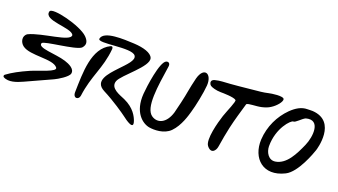

<svg xmlns="http://www.w3.org/2000/svg" viewBox="-63 -1244 3194 1815"><g transform="rotate(20 1533.5 -336.5)"><path d="M440 -225C468 -188 301 -147 216 -110C132 -73 60 -35 7 5C-2 12 -2 25 6 30C61 62 138 33 195 7C296 -40 364 -70 460 -114C493 -129 586 -184 594 -220C605 -270 540 -299 495 -313C391 -346 207 -338 232 -395C249 -423 553 -443 606 -487C649 -532 621 -571 594 -598C517 -674 213 -750 199 -702C169 -599 454 -631 479 -565C487 -499 206 -489 78 -428C30 -398 46 -335 84 -307C167 -244 386 -294 440 -225Z M1198 -13C1235 16 1335 89 1303 -3C1290 -39 1256 -115 1147 -164C1099 -186 988 -217 1016 -297C1041 -368 1278 -536 1248 -616C1231 -661 1151 -685 1056 -690C951 -695 748 -707 731 -622C720 -567 1052 -651 1098 -585C1126 -545 1057 -481 994 -414C923 -338 823 -233 943 -171C1057 -113 1173 -32 1198 -13ZM688 -70C686 -3 745 -9 751 -55C778 -265 860 -369 878 -569C880 -589 869 -598 855 -591C689 -512 693 -265 688 -70Z M1838 -553C1846 -673 1754 -713 1718 -580C1709 -546 1690 -456 1687 -435C1681 -394 1646 -241 1636 -208C1600 -89 1518 -58 1454 -100C1365 -158 1404 -387 1435 -596C1440 -628 1422 -642 1399 -634C1341 -612 1306 -344 1301 -274C1287 -83 1391 -6 1461 6C1510 14 1611 15 1672 -46C1742 -116 1773 -233 1783 -268C1803 -333 1833 -480 1838 -553Z M2563 -679C2554 -709 2433 -690 2410 -684C2360 -672 2313 -669 2263 -664C2210 -658 2040 -641 1982 -639C1966 -638 1887 -634 1867 -615C1852 -600 1860 -574 1875 -563C1888 -553 1935 -538 1981 -538C2004 -538 2116 -537 2138 -516C2150 -505 2100 -398 2078 -333C2054 -260 2002 -71 2044 -18C2091 42 2131 -1 2138 -50C2148 -119 2162 -190 2175 -250C2196 -343 2221 -424 2247 -514C2267 -530 2338 -525 2395 -538C2428 -546 2454 -555 2478 -571C2526 -601 2568 -653 2563 -679Z M2806 -667C2748 -667 2696 -636 2646 -587C2561 -502 2502 -384 2494 -248C2485 -58 2624 72 2822 -27C2929 -80 3006 -300 3016 -330C3021 -342 3114 -651 2860 -668C2844 -669 2822 -667 2806 -667ZM2905 -344C2859 -240 2799 -114 2690 -98C2623 -88 2586 -155 2585 -214C2584 -399 2699 -515 2721 -512C2744 -510 2789 -566 2822 -580C2965 -619 2948 -441 2905 -344Z"/></g></svg>

Font: Carybe
Style: Regular
Weight: 400
Designer: Genilson Lima Santos
Foundry: Genilson Lima Santos
Version: Version 1.010;PS 001.010;hotconv 1.0.70;makeotf.lib2.5.58329